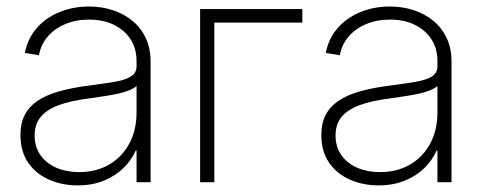

<svg xmlns="http://www.w3.org/2000/svg" viewBox="-20 -557 1476 587"><path d="M217.3 9.8Q170.4 9.8 130.4 -7.6Q90.3 -24.9 66.4 -59.3Q42.5 -93.8 42.5 -144.5Q42.5 -179.7 55.4 -205.1Q68.4 -230.5 94.2 -248.3Q120.1 -266.1 159.4 -277.3Q198.7 -288.6 252 -295.4Q296.9 -301.3 329.3 -306.6Q361.8 -312 379.6 -322.8Q397.5 -333.5 397.5 -354.5V-370.1Q397.5 -408.2 379.4 -436.5Q361.3 -464.8 328.6 -481Q295.9 -497.1 252.4 -497.1Q211.4 -497.1 178.5 -482.9Q145.5 -468.8 125 -444.1Q104.5 -419.4 99.1 -388.2L56.2 -395Q64 -438 91.3 -470Q118.7 -502 160.6 -519.5Q202.6 -537.1 252 -537.1Q291.5 -537.1 325.7 -525.6Q359.9 -514.2 385.7 -492.7Q411.6 -471.2 426 -439.9Q440.4 -408.7 440.4 -369.1V0H397.5V-96.7H395Q381.8 -66.9 356.9 -42.7Q332 -18.6 296.9 -4.4Q261.7 9.8 217.3 9.8ZM221.7 -30.8Q273.4 -30.8 313 -53.5Q352.5 -76.2 375 -117.4Q397.5 -158.7 397.5 -213.9V-293.9Q388.7 -286.6 374.5 -280.8Q360.4 -274.9 341.6 -270.8Q322.8 -266.6 300.3 -263.2Q277.8 -259.8 253.4 -256.3Q195.3 -249 158.4 -235.1Q121.6 -221.2 103.8 -198.7Q85.9 -176.3 85.9 -143.1Q85.9 -107.4 104 -82.3Q122.1 -57.1 152.8 -43.9Q183.6 -30.8 221.7 -30.8Z M904.3 -529.3V-487.8H635.3V0H591.8V-529.3Z M1137.2 9.8Q1090.3 9.8 1050.3 -7.6Q1010.3 -24.9 986.3 -59.3Q962.4 -93.8 962.4 -144.5Q962.4 -179.7 975.3 -205.1Q988.3 -230.5 1014.2 -248.3Q1040 -266.1 1079.3 -277.3Q1118.7 -288.6 1171.9 -295.4Q1216.8 -301.3 1249.3 -306.6Q1281.7 -312 1299.6 -322.8Q1317.4 -333.5 1317.4 -354.5V-370.1Q1317.4 -408.2 1299.3 -436.5Q1281.2 -464.8 1248.5 -481Q1215.8 -497.1 1172.4 -497.1Q1131.3 -497.1 1098.4 -482.9Q1065.4 -468.8 1044.9 -444.1Q1024.4 -419.4 1019 -388.2L976.1 -395Q983.9 -438 1011.2 -470Q1038.6 -502 1080.6 -519.5Q1122.6 -537.1 1171.9 -537.1Q1211.4 -537.1 1245.6 -525.6Q1279.8 -514.2 1305.7 -492.7Q1331.5 -471.2 1345.9 -439.9Q1360.4 -408.7 1360.4 -369.1V0H1317.4V-96.7H1314.9Q1301.8 -66.9 1276.9 -42.7Q1252 -18.6 1216.8 -4.4Q1181.6 9.8 1137.2 9.8ZM1141.6 -30.8Q1193.4 -30.8 1232.9 -53.5Q1272.5 -76.2 1294.9 -117.4Q1317.4 -158.7 1317.4 -213.9V-293.9Q1308.6 -286.6 1294.4 -280.8Q1280.3 -274.9 1261.5 -270.8Q1242.7 -266.6 1220.2 -263.2Q1197.8 -259.8 1173.3 -256.3Q1115.2 -249 1078.4 -235.1Q1041.5 -221.2 1023.7 -198.7Q1005.9 -176.3 1005.9 -143.1Q1005.9 -107.4 1023.9 -82.3Q1042 -57.1 1072.8 -43.9Q1103.5 -30.8 1141.6 -30.8Z"/></svg>

Font: Inter 24pt ExtraLight
Style: Regular
Weight: 250
Designer: Rasmus Andersson
Foundry: rsms
Version: Version 4.001;git-66647c0bb